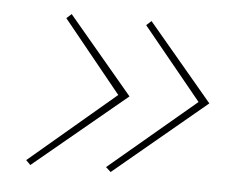

<svg xmlns="http://www.w3.org/2000/svg" viewBox="-36 -423 550 424"><g transform="rotate(5 239.5 -211.0)"><path d="M250 -211 45 -41 35 -51 225 -212 96 -371 107 -381ZM427 -211 223 -41 212 -51 403 -212 273 -371 284 -381Z"/></g></svg>

Font: Ysabeau Thin
Style: Italic
Weight: 200
Italic angle: -12°
Designer: Christian Thalmann (Catharsis Fonts)
Version: Version 0.003